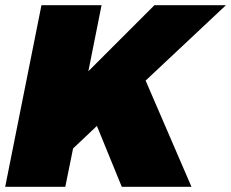

<svg xmlns="http://www.w3.org/2000/svg" viewBox="-25 -721 892 741"><path d="M847 -701 537 -410 714 0H445L349 -235L257 -148L227 0H-5L135 -701H367L316 -446L571 -701Z"/></svg>

Font: TypoPRO Montserrat
Style: Italic
Weight: 900
Italic angle: -11.3°
Designer: Julieta Ulanovsky
Foundry: Julieta Ulanovsky
Version: Version 6.001